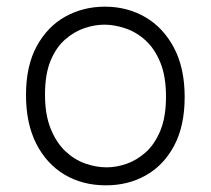

<svg xmlns="http://www.w3.org/2000/svg" viewBox="-20 -544 632 576"><path d="M298 12Q227 12 173 -20.5Q119 -53 88.5 -113.5Q58 -174 58 -259Q58 -347 90.5 -406Q123 -465 176.5 -494.5Q230 -524 295 -524Q362 -524 416 -492.5Q470 -461 502 -400.5Q534 -340 534 -253Q534 -167 503 -108Q472 -49 418.5 -18.5Q365 12 298 12ZM300 -42Q329 -42 359.5 -52.5Q390 -63 417 -87Q444 -111 461 -152Q478 -193 478 -254Q478 -315 461 -356.5Q444 -398 416.5 -423Q389 -448 356 -459Q323 -470 293 -470Q265 -470 234.5 -460Q204 -450 176.5 -426.5Q149 -403 132 -362.5Q115 -322 115 -260Q115 -200 132 -158Q149 -116 176 -90.5Q203 -65 235.5 -53.5Q268 -42 300 -42Z"/></svg>

Font: Bricolage Grotesque ExtraLight
Style: Regular
Weight: 250
Designer: Mathieu Triay
Foundry: Atelier Triay
Version: Version 1.000;gftools[0.9.30]